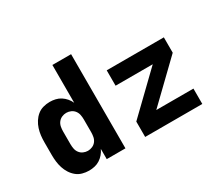

<svg xmlns="http://www.w3.org/2000/svg" viewBox="-133 -1013 1465 1298"><g transform="rotate(-30 600.0 -363.5)"><path d="M236 8Q210 8 184.5 1Q159 -6 139 -22.5Q119 -39 105 -61Q91 -83 83 -108Q75 -133 72 -158.5Q69 -184 69 -210V-310Q69 -336 72 -361.5Q75 -387 83 -412Q91 -437 105 -459Q119 -481 139 -497.5Q159 -514 184.5 -521Q210 -528 236 -528Q258 -528 280 -523Q302 -518 320.5 -506Q339 -494 353.5 -477Q368 -460 377 -440V-735H523V0H377V-80Q368 -60 353.5 -43Q339 -26 320.5 -14Q302 -2 280 3Q258 8 236 8ZM296 -112Q314 -112 331 -119.5Q348 -127 359 -141.5Q370 -156 373.5 -174Q377 -192 377 -210V-310Q377 -328 373.5 -346Q370 -364 359 -378.5Q348 -393 331 -400.5Q314 -408 296 -408Q278 -408 261 -400.5Q244 -393 233 -378.5Q222 -364 218.5 -346Q215 -328 215 -310V-210Q215 -192 218.5 -174Q222 -156 233 -141.5Q244 -127 261 -119.5Q278 -112 296 -112ZM677 0V-120L967 -400H677V-520H1123V-400L833 -120H1123V0Z"/></g></svg>

Font: Iosevka Aile Heavy
Style: Regular
Weight: 900
Designer: Belleve Invis
Foundry: Belleve Invis
Version: Version 31.1.0; ttfautohint (v1.8.4)